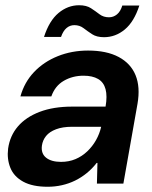

<svg xmlns="http://www.w3.org/2000/svg" viewBox="-20 -701 581 733"><path d="M162 12Q104 12 68.5 -7.5Q33 -27 19.5 -60.5Q6 -94 11 -134Q18 -183 48.5 -218.5Q79 -254 131.5 -274Q184 -294 256 -294H383Q390 -334 383 -360.5Q376 -387 354.5 -399.5Q333 -412 299 -412Q257 -412 223.5 -392.5Q190 -373 176 -333H58Q73 -387 110 -426Q147 -465 200.5 -486.5Q254 -508 316 -508Q387 -508 433 -483.5Q479 -459 497.5 -414Q516 -369 505 -305L451 0H350L352 -79H349Q332 -57 311 -40Q290 -23 266.5 -11.5Q243 0 216.5 6Q190 12 162 12ZM213 -83Q243 -83 268 -93.5Q293 -104 313 -123Q333 -142 346.5 -166Q360 -190 366 -216V-217H255Q219 -217 194 -207.5Q169 -198 156 -182Q143 -166 140 -145Q136 -115 156 -99Q176 -83 213 -83ZM148 -560Q168 -622 203.5 -651.5Q239 -681 282 -681Q310 -681 327.5 -669.5Q345 -658 360 -646.5Q375 -635 396 -635Q413 -635 426.5 -646Q440 -657 447 -680H512Q492 -618 456.5 -588.5Q421 -559 377 -559Q349 -559 331.5 -570.5Q314 -582 299 -593.5Q284 -605 264 -605Q247 -605 234 -594Q221 -583 213 -560Z"/></svg>

Font: DM Sans 36pt SemiBold
Style: Italic
Weight: 600
Italic angle: -10°
Designer: Colophon Foundry, Jonny Pinhorn
Foundry: Colophon Foundry
Version: Version 4.004;gftools[0.9.30]